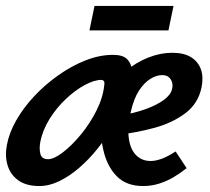

<svg xmlns="http://www.w3.org/2000/svg" viewBox="-22 -611 705 644"><path d="M110 13Q66 13 39.5 -6Q13 -25 3.5 -56.5Q-6 -88 1 -124Q8 -164 32 -206.5Q56 -249 92.5 -288Q129 -327 173.5 -358.5Q218 -390 265 -408.5Q312 -427 357 -427Q391 -427 405 -412Q419 -397 420.5 -375.5Q422 -354 418 -334Q412 -301 396 -263Q380 -225 356.5 -186Q333 -147 304.5 -111.5Q276 -76 243.5 -48Q211 -20 177 -3.5Q143 13 110 13ZM139 -77Q159 -77 189 -100Q219 -123 249.5 -160Q280 -197 302 -241Q324 -285 328 -328Q329 -336 326 -339.5Q323 -343 318 -343Q294 -343 262.5 -326Q231 -309 199.5 -279.5Q168 -250 144.5 -212.5Q121 -175 113 -134Q109 -112 113.5 -94.5Q118 -77 139 -77ZM458 13Q401 13 368.5 -21Q336 -55 324 -110.5Q312 -166 318 -230Q322 -272 344 -308.5Q366 -345 400.5 -373.5Q435 -402 475.5 -418Q516 -434 556 -434Q595 -434 619 -419Q643 -404 652 -378Q661 -352 654 -318Q643 -264 600 -231.5Q557 -199 497 -182.5Q437 -166 374 -159L379 -223Q427 -231 465 -244.5Q503 -258 527 -275.5Q551 -293 555 -312Q558 -323 555.5 -333.5Q553 -344 545 -351.5Q537 -359 521 -359Q503 -359 482.5 -346.5Q462 -334 444.5 -307.5Q427 -281 417 -237Q405 -185 410 -147.5Q415 -110 434.5 -90.5Q454 -71 483 -71Q500 -71 520.5 -78.5Q541 -86 567 -103L604 -47Q584 -31 561.5 -17.5Q539 -4 513 4.5Q487 13 458 13ZM278 -509 295 -591H560L543 -509Z"/></svg>

Font: Ysabeau Infant
Style: Bold Italic
Weight: 700
Italic angle: -12°
Designer: Christian Thalmann (Catharsis Fonts)
Version: Version 2.001;gftools[0.9.30]; featfreeze: ss01,ss02,lnum